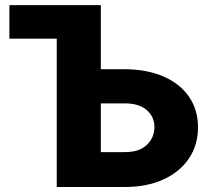

<svg xmlns="http://www.w3.org/2000/svg" viewBox="-20 -748 832 768"><path d="M17.6 -593.3V-727.5H383.3V-471.2H479Q567.9 -470.7 633.8 -442.1Q699.7 -413.6 735.8 -361.3Q772 -309.1 772 -238.3Q772 -168 735.8 -114.3Q699.7 -60.5 633.8 -30.3Q567.9 0 479 0H207V-593.3ZM479 -139.6Q537.1 -139.2 567.4 -168.5Q597.7 -197.8 597.7 -240.2Q597.7 -280.3 567.4 -307.4Q537.1 -334.5 479 -334.5H383.3V-139.6Z"/></svg>

Font: Inter Tight ExtraBold
Style: Regular
Weight: 800
Designer: Rasmus Andersson
Foundry: rsms
Version: Version 3.004; ttfautohint (v1.8.4.7-5d5b)